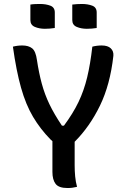

<svg xmlns="http://www.w3.org/2000/svg" viewBox="-20 -938 640 967"><path d="M368 3Q355 6 344.5 7.5Q334 9 320 9Q276 9 260 -12Q244 -33 244 -72V-227Q240 -230 235 -235Q183 -288 146.5 -349.5Q110 -411 86 -496Q62 -581 45 -703Q68 -709 92 -709Q124 -709 142 -694.5Q160 -680 166 -636Q176 -570 190.5 -516.5Q205 -463 229 -413Q253 -363 292 -305H302Q348 -367 375.5 -424.5Q403 -482 419 -548.5Q435 -615 445 -703Q468 -709 492 -709Q523 -709 538 -694.5Q553 -680 551 -657Q535 -512 483.5 -406Q432 -300 356 -224V-106Q356 -77 358.5 -50Q361 -23 368 3ZM133 -915Q144 -917 157.5 -917.5Q171 -918 182 -918Q211 -918 233.5 -909.5Q256 -901 256 -875V-797Q244 -795 231 -794Q218 -793 206 -793Q178 -793 155.5 -802.5Q133 -812 133 -837ZM344 -915Q368 -918 393 -918Q422 -918 444.5 -909.5Q467 -901 467 -875V-797Q456 -795 442.5 -794Q429 -793 417 -793Q389 -793 366.5 -802.5Q344 -812 344 -837Z"/></svg>

Font: Recursive Mn Csl St Med
Style: Regular
Weight: 500
Monospace: yes
Version: Version 1.079;hotconv 1.0.112;makeotfexe 2.5.65598; ttfautoh